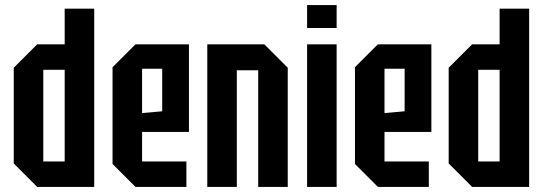

<svg xmlns="http://www.w3.org/2000/svg" viewBox="-20 -734 2136 754"><path d="M350 -700V0H126L34 -92V-468L126 -560H234V-700ZM150 -100H234V-460H150Z M422 -90V-470L512 -560H722V-216H538V-100H712V0H512ZM538 -290 617 -297V-464H538Z M794 0V-560H1018L1110 -468V0H994V-458H910V0Z M1186 0V-560H1302V0ZM1186 -624V-714H1302V-624Z M1374 -90V-470L1464 -560H1674V-216H1490V-100H1664V0H1464ZM1490 -290 1569 -297V-464H1490Z M2058 -700V0H1834L1742 -92V-468L1834 -560H1942V-700ZM1858 -100H1942V-460H1858Z"/></svg>

Font: Tektur Condensed Medium
Style: Regular
Weight: 500
Width: 3
Designer: Adam Jagosz
Foundry: Adam Jagosz
Version: Version 1.005;gftools[0.9.30]